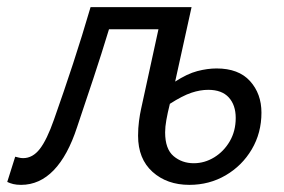

<svg xmlns="http://www.w3.org/2000/svg" viewBox="-47 -506 797 538"><path d="M12.1 12Q-0.5 12 -9.7 9.8Q-18.9 7.5 -26.7 3.8L-4.4 -66.9Q0.3 -65.9 5.9 -64.4Q11.4 -62.9 17.8 -62.9Q44.6 -62.9 64.5 -88.6Q84.4 -114.2 104.3 -171Q132.1 -249.6 157.7 -327.6Q183.2 -405.5 206.8 -486.1H489.8L443.8 -277.4Q477.5 -299.3 506 -306.8Q534.6 -314.2 559.8 -314.2Q621.6 -314.2 653.6 -278.8Q685.6 -243.4 685.6 -190.3Q685.6 -133.5 658.5 -87.6Q631.4 -41.7 585.4 -14.8Q539.5 12 483.6 12Q420.9 12 380.4 -24.4Q339.9 -60.8 339.9 -125.6Q339.9 -147.1 342.5 -166.8Q345.1 -186.4 348.1 -199.7L397 -424H258.4Q237.3 -354.5 214.8 -286.7Q192.2 -218.9 169.1 -150.1Q143 -69.9 103.4 -28.9Q63.8 12 12.1 12ZM495.9 -48.6Q526.1 -48.6 553.1 -65Q580.1 -81.5 596.8 -110.1Q613.5 -138.8 613.5 -175.5Q613.5 -211.7 594 -233Q574.6 -254.3 536.4 -254.3Q513.9 -254.3 489.3 -246.1Q464.6 -237.9 429 -215.1Q422.4 -188.7 419.1 -169.6Q415.7 -150.5 415.7 -135.2Q415.7 -88.6 439.3 -68.6Q462.9 -48.6 495.9 -48.6Z"/></svg>

Font: Source Sans 3 VF
Style: Italic
Weight: 200
Italic angle: -11°
Designer: Paul D. Hunt
Foundry: Adobe Systems Incorporated
Version: Version 3.042;hotconv 1.0.118;makeotfexe 2.5.65603